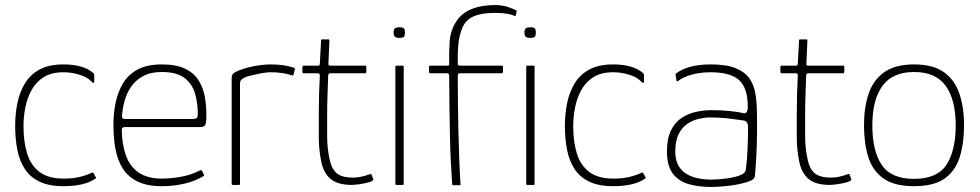

<svg xmlns="http://www.w3.org/2000/svg" viewBox="-20 -732 3881 760"><path d="M232 5Q174 5 136.5 -13Q99 -31 78 -63.5Q57 -96 48.5 -139.5Q40 -183 40 -234Q40 -281 49 -324.5Q58 -368 79 -402.5Q100 -437 137 -457Q174 -477 231 -477Q271 -477 300 -468.5Q329 -460 348 -444Q352 -440 352.5 -438.5Q353 -437 353 -432V-409Q353 -404 350 -404Q347 -404 344 -407Q328 -426 295.5 -436Q263 -446 231 -446Q184 -446 153.5 -427Q123 -408 105.5 -376.5Q88 -345 80.5 -307.5Q73 -270 73 -233Q73 -171 87.5 -124Q102 -77 137 -51Q172 -25 232 -25Q268 -25 295 -31.5Q322 -38 343 -48Q347 -51 350 -47L359 -31Q361 -28 359.5 -26.5Q358 -25 356 -24Q334 -9 302 -2Q270 5 232 5Z M429 -237Q429 -284 438 -327Q447 -370 468 -404Q489 -438 526 -457.5Q563 -477 620 -477Q679 -477 714 -459.5Q749 -442 767 -412.5Q785 -383 791 -347.5Q797 -312 797 -276Q797 -242 791 -235.5Q785 -229 774 -229H473Q472 -229 467 -227.5Q462 -226 462 -216Q463 -160 478.5 -116.5Q494 -73 529 -49Q564 -25 621 -25Q655 -25 695 -32Q735 -39 766 -55Q771 -58 774.5 -58.5Q778 -59 780 -55L787 -41Q788 -39 787.5 -37.5Q787 -36 784 -34Q753 -15 710 -5Q667 5 621 5Q562 5 524.5 -13.5Q487 -32 466 -65Q445 -98 437 -142Q429 -186 429 -237ZM763 -281Q763 -322 752.5 -360Q742 -398 711.5 -422.5Q681 -447 620 -447Q576 -447 546 -430.5Q516 -414 498.5 -388Q481 -362 473 -332Q465 -302 463 -275Q463 -268 464.5 -264.5Q466 -261 475 -261H742Q753 -261 758 -264.5Q763 -268 763 -281Z M1052 -477Q1103 -477 1140 -465Q1142 -464 1145 -463Q1148 -462 1147 -458L1142 -437Q1141 -434 1139 -433.5Q1137 -433 1135 -434Q1117 -440 1096 -443Q1075 -446 1052 -446Q1036 -446 1014.5 -442Q993 -438 974.5 -433.5Q956 -429 948 -425Q943 -422 936.5 -417.5Q930 -413 930 -399V-4Q930 -2 929 -1Q928 0 926 0H901Q899 0 898 -1Q897 -2 897 -4V-419Q897 -433 901 -438Q905 -443 912 -447Q941 -461 980 -469Q1019 -477 1052 -477Z M1373 0Q1315 0 1287 -25Q1259 -50 1251 -96Q1242 -139 1242 -187Q1242 -235 1242 -287Q1242 -324 1243 -360.5Q1244 -397 1246 -433Q1246 -442 1238 -442H1181Q1180 -442 1178.5 -444Q1177 -446 1177 -446V-468Q1177 -468 1178.5 -470Q1180 -472 1181 -472H1238Q1242 -472 1244 -473.5Q1246 -475 1246 -480L1251 -572Q1251 -576 1254 -576H1280Q1282 -576 1283 -575Q1284 -574 1284 -572L1280 -481Q1279 -477 1281 -474.5Q1283 -472 1287 -472H1426Q1428 -472 1429 -471Q1430 -470 1430 -468V-446Q1430 -446 1429 -444Q1428 -442 1426 -442H1287Q1285 -442 1282 -440Q1279 -438 1279 -433Q1278 -396 1276.5 -358.5Q1275 -321 1275 -283Q1275 -239 1275 -192Q1275 -145 1285 -100Q1292 -65 1312 -47Q1332 -29 1378 -29Q1394 -29 1410 -32.5Q1426 -36 1443 -42Q1447 -44 1448.5 -43.5Q1450 -43 1451 -40L1457 -25Q1459 -21 1457 -19Q1455 -17 1450 -14Q1440 -10 1423.5 -6.5Q1407 -3 1392.5 -1.5Q1378 0 1373 0Z M1583 -603Q1583 -592 1579.5 -587Q1576 -582 1561 -582Q1547 -582 1542.5 -587Q1538 -592 1538 -603Q1538 -614 1542.5 -619Q1547 -624 1561 -624Q1576 -624 1579.5 -619Q1583 -614 1583 -603ZM1578 -4Q1578 0 1575 0H1549Q1545 0 1545 -4V-468Q1545 -472 1549 -472H1575Q1578 -472 1578 -468Z M1770 -2Q1767 -41 1764.5 -91Q1762 -141 1761 -198Q1760 -255 1759 -315Q1758 -375 1758 -433Q1758 -442 1750 -442H1682Q1680 -442 1679 -444Q1678 -446 1678 -446V-468Q1678 -468 1679 -470Q1680 -472 1682 -472H1750Q1755 -472 1756.5 -473.5Q1758 -475 1758 -480Q1757 -523 1760 -568Q1763 -613 1788 -650Q1809 -681 1847.5 -696.5Q1886 -712 1940 -712Q1968 -712 1991.5 -704Q2015 -696 2023 -691Q2025 -690 2025 -688.5Q2025 -687 2025 -686L2021 -670Q2021 -669 2020 -668.5Q2019 -668 2017 -669Q2007 -674 1988 -677.5Q1969 -681 1940 -681Q1887 -681 1855.5 -667.5Q1824 -654 1810 -622Q1797 -589 1794 -553.5Q1791 -518 1792 -481Q1792 -477 1794 -474.5Q1796 -472 1800 -472H1967Q1968 -472 1969.5 -471Q1971 -470 1971 -468V-446Q1971 -446 1969.5 -444Q1968 -442 1967 -442H1801Q1798 -442 1795 -440Q1792 -438 1792 -433Q1792 -391 1792.5 -334Q1793 -277 1794.5 -215.5Q1796 -154 1798 -98.5Q1800 -43 1803 -2Q1803 -1 1802.5 0Q1802 1 1800 1H1774Q1773 1 1771.5 0Q1770 -1 1770 -2ZM2101 -603Q2101 -592 2097.5 -587Q2094 -582 2079 -582Q2065 -582 2060.5 -587Q2056 -592 2056 -603Q2056 -614 2060.5 -619Q2065 -624 2079 -624Q2094 -624 2097.5 -619Q2101 -614 2101 -603ZM2096 -4Q2096 0 2093 0H2067Q2063 0 2063 -4V-468Q2063 -472 2067 -472H2093Q2096 -472 2096 -468Z M2408 5Q2350 5 2312.5 -13Q2275 -31 2254 -63.5Q2233 -96 2224.5 -139.5Q2216 -183 2216 -234Q2216 -281 2225 -324.5Q2234 -368 2255 -402.5Q2276 -437 2313 -457Q2350 -477 2407 -477Q2447 -477 2476 -468.5Q2505 -460 2524 -444Q2528 -440 2528.5 -438.5Q2529 -437 2529 -432V-409Q2529 -404 2526 -404Q2523 -404 2520 -407Q2504 -426 2471.5 -436Q2439 -446 2407 -446Q2360 -446 2329.5 -427Q2299 -408 2281.5 -376.5Q2264 -345 2256.5 -307.5Q2249 -270 2249 -233Q2249 -171 2263.5 -124Q2278 -77 2313 -51Q2348 -25 2408 -25Q2444 -25 2471 -31.5Q2498 -38 2519 -48Q2523 -51 2526 -47L2535 -31Q2537 -28 2535.5 -26.5Q2534 -25 2532 -24Q2510 -9 2478 -2Q2446 5 2408 5Z M2793 8Q2746 8 2706.5 -3Q2667 -14 2643.5 -44.5Q2620 -75 2620 -133Q2620 -183 2635.5 -215Q2651 -247 2677 -264.5Q2703 -282 2734.5 -289Q2766 -296 2797 -296Q2833 -296 2868.5 -292.5Q2904 -289 2923 -284Q2940 -281 2940 -309Q2940 -384 2905.5 -415Q2871 -446 2793 -446Q2753 -446 2719.5 -437Q2686 -428 2665 -412Q2663 -410 2660.5 -410Q2658 -410 2658 -412L2654 -437Q2654 -439 2655 -440Q2656 -441 2657 -442Q2680 -459 2714 -468Q2748 -477 2793 -477Q2855 -477 2891 -462.5Q2927 -448 2945 -423.5Q2963 -399 2969 -367Q2975 -335 2976 -299Q2977 -245 2976.5 -202Q2976 -159 2974 -118.5Q2972 -78 2968 -34Q2967 -29 2962 -23.5Q2957 -18 2942 -13Q2927 -8 2909 -4Q2891 0 2871.5 2.5Q2852 5 2832.5 6.5Q2813 8 2793 8ZM2796 -21Q2806 -21 2827 -22.5Q2848 -24 2871.5 -28Q2895 -32 2912.5 -39.5Q2930 -47 2932 -59Q2937 -92 2939 -140Q2941 -188 2941 -228Q2941 -252 2924 -255Q2908 -257 2872 -262Q2836 -267 2788 -267Q2769 -267 2745.5 -261.5Q2722 -256 2701 -242Q2680 -228 2666.5 -201.5Q2653 -175 2653 -133Q2653 -91 2672 -66.5Q2691 -42 2723.5 -31.5Q2756 -21 2796 -21Z M3265 0Q3207 0 3179 -25Q3151 -50 3143 -96Q3134 -139 3134 -187Q3134 -235 3134 -287Q3134 -324 3135 -360.5Q3136 -397 3138 -433Q3138 -442 3130 -442H3073Q3072 -442 3070.5 -444Q3069 -446 3069 -446V-468Q3069 -468 3070.5 -470Q3072 -472 3073 -472H3130Q3134 -472 3136 -473.5Q3138 -475 3138 -480L3143 -572Q3143 -576 3146 -576H3172Q3174 -576 3175 -575Q3176 -574 3176 -572L3172 -481Q3171 -477 3173 -474.5Q3175 -472 3179 -472H3318Q3320 -472 3321 -471Q3322 -470 3322 -468V-446Q3322 -446 3321 -444Q3320 -442 3318 -442H3179Q3177 -442 3174 -440Q3171 -438 3171 -433Q3170 -396 3168.5 -358.5Q3167 -321 3167 -283Q3167 -239 3167 -192Q3167 -145 3177 -100Q3184 -65 3204 -47Q3224 -29 3270 -29Q3286 -29 3302 -32.5Q3318 -36 3335 -42Q3339 -44 3340.5 -43.5Q3342 -43 3343 -40L3349 -25Q3351 -21 3349 -19Q3347 -17 3342 -14Q3332 -10 3315.5 -6.5Q3299 -3 3284.5 -1.5Q3270 0 3265 0Z M3598 5Q3520 5 3477 -25.5Q3434 -56 3417 -110.5Q3400 -165 3400 -236Q3400 -307 3418.5 -361.5Q3437 -416 3480.5 -446.5Q3524 -477 3598 -477Q3673 -477 3716 -446.5Q3759 -416 3777.5 -361.5Q3796 -307 3796 -236Q3796 -165 3779 -110.5Q3762 -56 3719.5 -25.5Q3677 5 3598 5ZM3598 -24Q3690 -24 3726.5 -80Q3763 -136 3763 -236Q3763 -337 3723.5 -392Q3684 -447 3598 -447Q3513 -447 3473 -392Q3433 -337 3433 -236Q3433 -135 3470 -79.5Q3507 -24 3598 -24Z"/></svg>

Font: Glory Thin Thin
Style: Regular
Weight: 250
Version: Version 1.011